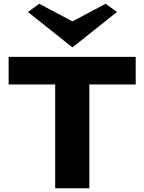

<svg xmlns="http://www.w3.org/2000/svg" viewBox="-20 -1003 769 1023"><path d="M274 0V-553H26V-700H703V-553H456V0ZM189 -983 366 -889 543 -983 603 -939 368 -752H364L129 -939Z"/></svg>

Font: Panamera Black
Style: Regular
Weight: 900
Designer: Bastien Sozeau
Foundry: NBR — Bastien Sozeau
Version: Version 3.002; ttfautohint (v1.8.4.7-5d5b);gftools[0.9.33]